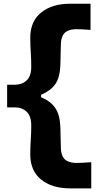

<svg xmlns="http://www.w3.org/2000/svg" viewBox="-20 -891 557 1050"><path d="M364.3 139.2Q264.6 139.2 205.1 91.1Q145.5 43 145.5 -46.9Q145.5 -86.9 148.2 -126Q150.9 -165 150.9 -205.1Q150.9 -256.3 125.7 -280Q100.6 -303.7 63 -303.7H19V-427.7H63Q100.6 -427.7 125.7 -451.4Q150.9 -475.1 150.9 -525.9Q150.9 -565.9 148.2 -605.2Q145.5 -644.5 145.5 -684.6Q145.5 -774.4 205.1 -822.5Q264.6 -870.6 364.3 -870.6H475.1V-727.5Q449.2 -730 427.7 -730.7Q406.2 -731.4 391.6 -731.4Q351.6 -729.5 333 -710.2Q314.5 -690.9 313 -652.3L310.1 -532.7Q307.1 -466.3 282.2 -430.7Q257.3 -395 204.6 -372.6V-359.4Q257.3 -337.4 282.2 -300.5Q307.1 -263.7 310.1 -198.2L313 -78.6Q314.5 -40 333 -21Q351.6 -2 391.6 0Q405.8 0 428 -0.7Q450.2 -1.5 479 -3.9V139.2Z"/></svg>

Font: Pinar DS2-Bold
Style: Regular
Weight: 700
Designer: Amin Abedi
Version: Version 2.000